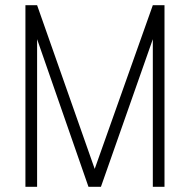

<svg xmlns="http://www.w3.org/2000/svg" viewBox="-20 -720 734 740"><path d="M78 -700V0H123V-569L321 0H369L569 -569V0H614V-700H569L345 -69L123 -700Z"/></svg>

Font: Advent Pro
Style: Light
Weight: 300
Designer: Andreas Kalpakidis
Foundry: Andreas Kalpakidis
Version: Version 2.002 2007